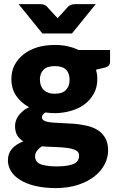

<svg xmlns="http://www.w3.org/2000/svg" viewBox="-20 -749 575 947"><path d="M250 -286.6Q288.6 -286.6 306.2 -306.2Q323.2 -324.7 323.2 -355.5Q323.2 -387.2 306.2 -404.8Q288.6 -422.9 250 -422.9Q211.9 -422.9 194.3 -404.8Q176.8 -386.7 176.8 -355.5Q176.8 -341.8 181.6 -328.1Q185.5 -315.9 194.3 -306.6Q203.1 -297.4 217.3 -292Q231 -286.6 250 -286.6ZM370.1 19Q370.1 0 353.5 -7.8Q336.4 -16.1 310.5 -19.5Q284.2 -22.9 251.5 -23.9Q214.8 -24.9 186 -27.3Q171.9 -17.6 162.6 -5.4Q152.8 7.3 152.8 22.5Q152.8 33.2 158.2 42.5Q162.6 51.8 174.3 58.1Q184.6 64 207 67.9Q229 71.8 257.8 71.8Q289.6 71.8 313 67.9Q334 64.5 347.7 57.1Q359.4 50.8 365.2 40Q370.1 30.8 370.1 19ZM367.2 -502.4H522.9V-445.8Q522.9 -433.1 516.1 -425.3Q508.3 -417.5 491.2 -414.1L453.6 -405.3Q455.1 -399.4 458.5 -382.8Q460 -371.6 460 -358.9Q460 -319.8 443.8 -289.1Q426.8 -257.8 399.4 -236.3Q370.6 -213.9 332.5 -203.1Q293 -190.9 250 -190.9Q241.2 -190.9 226.6 -191.9Q210.9 -192.9 204.1 -194.3Q187 -184.6 187 -170.9Q187 -157.7 201.2 -152.3Q214.4 -146.5 237.8 -144.5Q261.2 -142.6 290.5 -141.6Q308.6 -141.1 350.1 -138.2Q378.9 -135.3 410.2 -128.4Q436.5 -122.6 461.9 -107.4Q484.4 -93.8 499 -68.8Q513.2 -43.5 513.2 -6.8Q513.2 28.8 496.1 61.5Q479 94.7 445.8 121.1Q414.6 146 365.2 162.6Q316.9 178.7 254.9 178.7Q196.8 178.7 149.9 167Q106.4 156.2 76.7 136.7Q46.4 117.2 33.2 93.3Q19 67.9 19 42.5Q19 7.8 39.1 -15.1Q58.6 -37.6 95.2 -51.8Q76.2 -62.5 64.9 -81.5Q54.2 -99.6 54.2 -127.9Q54.2 -139.2 58.1 -152.3Q62 -165 70.8 -177.7Q77.6 -188 92.3 -200.7Q105.5 -212.4 123.5 -220.2Q82.5 -242.7 59.6 -276.9Q36.1 -312 36.1 -358.9Q36.1 -398.4 52.7 -429.7Q70.3 -461.4 98.1 -482.4Q127 -504.4 165.5 -516.1Q205.1 -527.3 250 -527.3Q315.9 -527.3 367.2 -502.4ZM349.1 -728.5H452.1L335 -584H189L71.8 -728.5H179.2Q187.5 -728.5 196.3 -726.1Q204.1 -723.1 209 -719.2L251 -673.3L257.3 -667Q259.3 -664.6 264.2 -658.7Q264.6 -659.2 270.5 -666.5Q272.5 -668.9 276.9 -673.3L318.8 -719.2Q320.3 -720.2 332 -725.6Q339.8 -728.5 349.1 -728.5Z"/></svg>

Font: Lato-ExtraBold
Style: Regular
Weight: 500
Designer: Lukasz Dziedzic with Adam Twardoch and Botio Nikoltchev
Foundry: tyPoland Lukasz Dziedzic
Version: ""